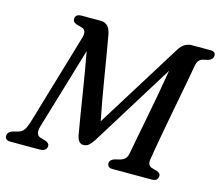

<svg xmlns="http://www.w3.org/2000/svg" viewBox="-103 -829 1101 959"><g transform="rotate(15 448.0 -350.0)"><path d="M213 -26.5Q210.5 0 176 0H26Q9 0 2.5 -7Q-4 -14 -3 -24.5Q-1.5 -44.5 24.5 -52.5L49.5 -59Q68.5 -64 79.2 -79Q90 -94 102.5 -137.5L237 -592.5Q250 -634.5 222.5 -643L191 -652Q172 -660 173.5 -676Q175 -700 206 -700H305.5Q327 -700 340.8 -686.2Q354.5 -672.5 360 -641Q377 -545.5 395 -434.2Q413 -323 434.5 -215L710.5 -659Q724.5 -681.5 741.5 -690.8Q758.5 -700 773.5 -700H872Q887.5 -700 893.2 -694Q899 -688 898.5 -677.5Q897.5 -665.5 890.2 -659.2Q883 -653 872.5 -650L848 -644.5Q822.5 -638.5 816.5 -605.5Q811 -573.5 801 -520.2Q791 -467 779 -404.5Q767 -342 755.8 -281Q744.5 -220 735.8 -171.2Q727 -122.5 723.5 -98Q717.5 -64 741.5 -56L770 -48Q779 -44 784 -39Q789 -34 788 -25Q786.5 0 755.5 0H553.5Q537.5 0 531.8 -6.5Q526 -13 526 -24Q527 -34.5 534 -40.2Q541 -46 550 -49L579.5 -56.5Q593.5 -60.5 603 -70Q612.5 -79.5 616 -99.5Q622 -132 632.2 -185.5Q642.5 -239 654.8 -302.5Q667 -366 678.8 -430Q690.5 -494 699 -547L433 -118Q418 -95.5 407 -87Q396 -78.5 380.5 -78.5Q354.5 -78.5 346 -118Q329 -215.5 311.8 -325.8Q294.5 -436 276 -535.5L149 -109.5Q137.5 -67 165.5 -58L195.5 -49Q214.5 -40.5 213 -26.5Z"/></g></svg>

Font: Fraunces 9pt S050
Style: Italic
Weight: 400
Italic angle: -16°
Version: Version 1.000; ttfautohint (v1.8.3)